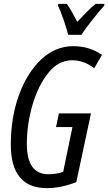

<svg xmlns="http://www.w3.org/2000/svg" viewBox="-20 -964 561 994"><path d="M402 -784Q419 -812 457.5 -860.5Q496 -909 519 -934L521 -944H475Q454 -927 430.5 -903.5Q407 -880 380 -851Q349 -911 326 -944H282L280 -934Q293 -909 310 -859.5Q327 -810 333 -784ZM375 -21 451 -377H285L270 -306H355L307 -74Q271 -62 230 -62Q119 -62 119 -219Q119 -320 148 -420Q177 -520 229.5 -586Q282 -652 353 -652Q414 -652 468 -611L508 -680Q480 -700 442 -712.5Q404 -725 360 -725Q266 -725 193 -656Q120 -587 78 -471.5Q36 -356 36 -215Q36 10 223 10Q294 10 375 -21Z"/></svg>

Font: Noto Sans Display Condensed
Style: Italic
Weight: 400
Width: 3
Designer: Monotype Design team
Foundry: Monotype Imaging Inc.
Version: 1.000